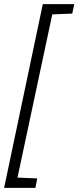

<svg xmlns="http://www.w3.org/2000/svg" viewBox="-25 -763 381 933"><path d="M-5 150 183 -743H336L326 -697L229 -693L60 100L156 104L147 150Z"/></svg>

Font: Saira SemiCondensed Light
Style: Italic
Weight: 300
Width: 4
Italic angle: -12°
Designer: Hector Gatti with collaboration of the Omnibus-Type team
Foundry: Omnibus-Type
Version: Version 1.101